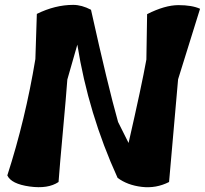

<svg xmlns="http://www.w3.org/2000/svg" viewBox="-20 -768 840 787"><path d="M583 -710Q656 -747 711.5 -747Q767 -747 800 -732L710 -443Q676 -60 673 -22Q620 5 561 -2Q502 -9 462 -39Q342 -302 297 -585L256 -442Q251 -373 238 -231.5Q225 -90 220 -22Q177 7 101.5 -3.5Q26 -14 10 -49Q84 -278 125 -526L131 -711Q206 -748 280 -748Q315 -748 353 -728Q422 -417 464 -268L507 -182Q561 -418 580 -524Z"/></svg>

Font: Tillana
Style: Bold
Weight: 700
Designer: Lipi Raval (Devanagari, Latin), Jonny Pinhorn (Latin)
Foundry: Indian Type Foundry
Version: Version 2.002;PS 1.0;hotconv 1.0.79;makeotf.lib2.5.61930; tt